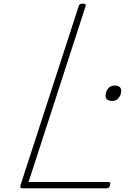

<svg xmlns="http://www.w3.org/2000/svg" viewBox="-20 -1035 734 1055"><path d="M107 0Q87 0 92 -15L412 -1000Q414 -1008 418.5 -1011.5Q423 -1015 435 -1015Q445 -1015 449 -1011.5Q453 -1008 450 -1000L137 -35H574Q585 -35 586 -30.5Q587 -26 585 -18Q582 -8 577.5 -4Q573 0 564 0ZM597 -480Q581 -480 570.5 -487Q560 -494 560 -509Q560 -531 573.5 -548Q587 -565 611 -565Q626 -565 636 -558Q646 -551 646 -536Q646 -515 632.5 -497.5Q619 -480 597 -480Z"/></svg>

Font: Playwrite RO Thin
Style: Regular
Weight: 250
Version: Version 1.002